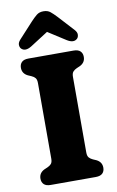

<svg xmlns="http://www.w3.org/2000/svg" viewBox="-101 -994 637 1047"><g transform="rotate(-10 217.0 -470.0)"><path d="M313.8 -140.6Q313.8 -121.1 321.9 -112Q330.1 -103 342.8 -97.4L360.8 -89.6Q391 -74.8 391 -43.2Q391 -23.2 378.9 -11.6Q366.9 0 341.6 0H92.2Q67 0 54.9 -11.6Q42.8 -23.2 42.8 -43.2Q42.8 -74.8 73 -89.6L91 -97.4Q104.1 -103 112.1 -112Q120 -121.1 120 -140.6V-559.4Q120 -578.9 112.1 -588Q104.1 -597.1 91 -602.6L73 -610.4Q42.8 -625.2 42.8 -656.8Q42.8 -676.8 54.9 -688.4Q67 -700 92.2 -700H341.6Q366.9 -700 378.9 -688.4Q391 -676.8 391 -656.8Q391 -625.2 360.8 -610.4L342.8 -602.6Q330.1 -597.1 321.9 -588Q313.8 -578.9 313.8 -559.4ZM255.6 -850.2H178.3L314.8 -762.8Q350.1 -740.8 370.8 -759.5Q378.9 -766.7 379.9 -780.7Q381 -794.7 367.1 -809.9L287.9 -896.1Q269.7 -915.6 254.9 -927.6Q240.2 -939.6 217.1 -939.6Q194 -939.6 179.1 -927.6Q164.3 -915.6 146 -896.1L66.8 -809.9Q52.9 -794.7 53.9 -780.7Q55 -766.7 63.1 -759.5Q83.8 -740.8 119.1 -762.8Z"/></g></svg>

Font: Fraunces SuperSoft
Style: Regular
Weight: 900
Version: Version 1.000;[b76b70a41]